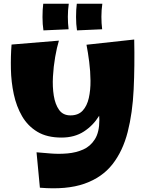

<svg xmlns="http://www.w3.org/2000/svg" viewBox="-20 -980 789 1030"><path d="M310 -242Q232 -242 180.5 -273Q129 -304 98.5 -356.5Q68 -409 54 -474.5Q40 -540 38.5 -609Q37 -678 42 -741L296 -762Q285 -726 276 -674.5Q267 -623 264 -568.5Q261 -514 268.5 -467Q276 -420 297 -390.5Q318 -361 358 -361Q400 -361 423.5 -386.5Q447 -412 456.5 -454.5Q466 -497 465.5 -547.5Q465 -598 458.5 -648.5Q452 -699 444 -740L700 -768Q703 -626 697 -500Q691 -374 665 -272Q639 -170 583.5 -99Q528 -28 433 5.5Q338 39 194 27L176 -163Q210 -160 253.5 -156.5Q297 -153 342.5 -157Q388 -161 426.5 -178Q465 -195 489 -233Q513 -271 513 -336Q513 -347 512 -359Q480 -307 430 -274.5Q380 -242 310 -242ZM213 -817Q208 -849 208 -889Q208 -929 212 -960H349Q344 -926 344 -890.5Q344 -855 348 -823ZM393 -817Q388 -849 388 -889Q388 -929 392 -960H529Q524 -926 524 -890.5Q524 -855 528 -823Z"/></svg>

Font: Marhey ExtraBold
Style: Regular
Weight: 800
Designer: Nur Syamsi & Bustanul Arifin
Foundry: Namelatype
Version: Version 1.000; ttfautohint (v1.8.4.7-5d5b)